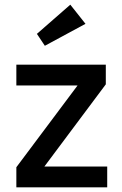

<svg xmlns="http://www.w3.org/2000/svg" viewBox="-20 -802 524 822"><path d="M50 0V-86L312 -436H50V-525H433V-441L170 -89H439V0ZM172 -606 138 -657 281 -782 346 -700Z"/></svg>

Font: Lexend Deca
Style: Regular
Weight: 400
Designer: Bonnie Shaver-Troup, Thomas Jockin
Foundry: Lexend
Version: Version 1.008; ttfautohint (v1.8.4.7-5d5b)